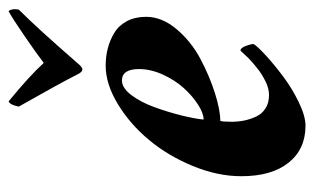

<svg xmlns="http://www.w3.org/2000/svg" viewBox="-156 -538 700 427"><g transform="rotate(-90 193.5 -324.0)"><path d="M253.4 -490.2Q247.6 -490.2 242.7 -500Q229 -526.9 212.9 -555.9Q196.8 -585 184.6 -606.4Q172.4 -627.9 170.4 -631.8Q174.3 -651.4 182.1 -654.3Q238.8 -607.9 267.6 -576.2Q290.5 -593.8 328.4 -619.6Q366.2 -645.5 382.3 -654.3Q385.3 -652.8 386.5 -646Q387.7 -639.2 386.2 -631.8Q343.3 -588.9 266.1 -500Q257.8 -490.2 253.4 -490.2ZM261.7 -438.5Q281.7 -438.5 299.8 -433.8Q317.9 -429.2 334.2 -419.4Q350.6 -409.7 360.4 -391.4Q370.1 -373 370.1 -348.6Q370.1 -313.5 342.8 -281Q315.4 -248.5 276.9 -228Q238.3 -207.5 200.7 -195.6Q163.1 -183.6 138.7 -183.6Q136.7 -177.7 136.7 -159.2Q136.7 -144 139.4 -130.6Q142.1 -117.2 148.2 -104Q154.3 -90.8 166.5 -83Q178.7 -75.2 196.3 -75.2Q203.1 -75.2 210.9 -77.1Q218.8 -79.1 226.1 -82.8Q233.4 -86.4 240.7 -90.8Q248 -95.2 254.6 -100.6Q261.2 -106 267.1 -110.8Q272.9 -115.7 278.1 -120.8Q283.2 -126 286.1 -129.4Q289.1 -132.8 292 -135.7L294.9 -138.7Q300.8 -138.7 305.2 -127.2Q309.6 -115.7 309.6 -109.4Q304.2 -100.6 283.9 -82Q263.7 -63.5 237.3 -43.7Q210.9 -23.9 180.2 -9Q149.4 5.9 127.9 5.9Q75.7 5.9 45.7 -31.7Q15.6 -69.3 15.6 -136.7Q15.6 -189.5 38.3 -244.6Q61 -299.8 96.2 -342Q131.3 -384.3 176 -411.4Q220.7 -438.5 261.7 -438.5ZM141.6 -220.7Q155.8 -220.7 175 -233.2Q194.3 -245.6 211.9 -265.1Q229.5 -284.7 241.7 -311.5Q253.9 -338.4 253.9 -364.3Q253.9 -402.3 228.5 -402.3Q211.9 -402.3 196 -381.3Q180.2 -360.4 169.2 -330.1Q158.2 -299.8 150.9 -270.5Q143.6 -241.2 141.6 -220.7Z"/></g></svg>

Font: Amiri
Style: Bold Slanted
Weight: 700
Italic angle: 9°
Designer: Khaled Hosny
Version: Version 000.107